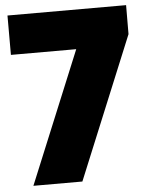

<svg xmlns="http://www.w3.org/2000/svg" viewBox="-53 -775 632 818"><g transform="rotate(-5 263.5 -366.0)"><path d="M266.1 0H56.6L289.1 -564H9.8V-732.4H517.1L516.6 -608.4Z"/></g></svg>

Font: Kumbh Sans Black
Style: Regular
Weight: 900
Version: Version 1.005